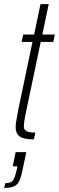

<svg xmlns="http://www.w3.org/2000/svg" viewBox="-45 -678 287 934"><path d="M31 -61Q31 -78 44 -145L113 -474H60L68 -510H121L152 -658H192L161 -510H222L214 -474H153L84 -145Q71 -87 71 -61Q71 -48 83 -40.5Q95 -33 127 -33L120 0Q70 0 50.5 -14.5Q31 -29 31 -61ZM36 149 40 131H17L31 62H83L66 142Q58 183 49 202Q40 221 23.5 228.5Q7 236 -25 236L-19 213Q8 213 17.5 200.5Q27 188 36 149Z"/></svg>

Font: Saira Ultra Condensed ExLight
Style: Italic
Weight: 200
Width: 1
Italic angle: -12°
Designer: Hector Gatti with collaboration of the Omnibus-Type team
Foundry: Omnibus-Type
Version: Version 1.001; ttfautohint (v1.8)